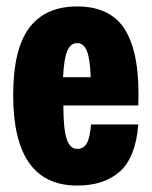

<svg xmlns="http://www.w3.org/2000/svg" viewBox="-20 -567 472 597"><path d="M220 10Q21 10 21 -271Q21 -414 71 -480.5Q121 -547 220 -547Q327 -547 371.5 -470Q416 -393 410 -239H177Q177 -165 187.5 -134.5Q198 -104 220 -104Q240 -104 250 -121.5Q260 -139 263 -180H410Q402 -78 353 -34Q304 10 220 10ZM176 -327H262Q260 -385 250 -409Q240 -433 220 -433Q200 -433 189.5 -409.5Q179 -386 176 -327Z"/></svg>

Font: Mona Sans Condensed ExtraBold
Style: Regular
Weight: 800
Width: 3
Designer: Deni Anggara
Foundry: GitHub
Version: Version 1.001;gftools[0.9.33]